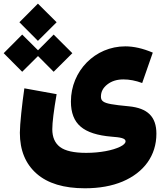

<svg xmlns="http://www.w3.org/2000/svg" viewBox="-82 -804 896 1043"><path d="M748 -518.1C694.3 -541 644.5 -552.2 598.6 -552.2C434.6 -552.2 303.2 -418.9 303.2 -252.4C303.2 -191.4 320.8 -146 356 -116.2C391.1 -85.9 447.3 -67.9 524.9 -61.5C569.3 -58.1 600.1 -53.7 600.1 -36.6C600.1 -26.4 590.3 -16.6 570.3 -6.8C530.3 12.7 461.9 26.4 386.2 26.4C319.3 26.4 272 15.6 244.1 -5.4C216.3 -26.4 202.1 -58.6 202.1 -102.1C202.1 -138.7 210 -202.1 225.6 -292.5L50.3 -324.2C38.1 -241.7 25.9 -127.9 25.9 -83C25.9 12.2 56.2 85.9 116.7 139.2C177.2 192.4 264.6 218.8 379.4 218.8C457.5 218.8 525.9 206.5 584 182.1C700.2 132.8 767.6 41 767.6 -77.6C767.6 -169.9 720.2 -216.8 617.2 -226.6C574.7 -230.5 543 -234.4 521.5 -238.3C478 -246.1 466.3 -257.3 466.3 -278.8C466.3 -305.7 478 -327.6 501.5 -345.7C524.9 -363.8 553.7 -372.6 588.4 -372.6C621.1 -372.6 654.8 -366.2 690.4 -353ZM124 -582 225.6 -683.1 124 -784.2 23.4 -683.1ZM38.6 -414.1 124.5 -499.5 209.5 -414.1 311 -515.1 209.5 -616.2 124.5 -530.8 38.6 -616.2 -62 -515.1Z"/></svg>

Font: Estedad Black
Style: Regular
Weight: 900
Designer: Amin Abedi
Version: Version 7.3